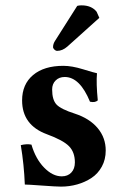

<svg xmlns="http://www.w3.org/2000/svg" viewBox="-20 -691 467 721"><path d="M58.1 -146Q80.1 -151.4 98.1 -147.9Q113.8 -94.2 145.8 -61.5Q177.7 -28.8 211.9 -28.8Q234.4 -28.8 247.8 -43Q261.2 -57.1 261.2 -81.1Q261.2 -119.6 239 -142.1Q216.8 -164.6 155.8 -187Q63 -221.2 63 -314Q63 -374.5 104.2 -409.2Q145.5 -443.8 217.8 -443.8Q250 -443.8 291.7 -430.9Q333.5 -418 344.2 -416Q340.8 -377.9 347.2 -314Q336.9 -304.7 317.9 -309.1Q279.8 -401.9 223.1 -401.9Q202.1 -401.9 189 -388.9Q175.8 -376 175.8 -355Q175.8 -315.9 192.4 -298.3Q209 -280.8 261.2 -264.2Q316.4 -246.1 346.7 -210Q377 -173.8 377 -126Q377 -91.8 362.3 -65.2Q347.7 -38.6 323.5 -22.7Q299.3 -6.8 270 1.5Q240.7 9.8 209 9.8Q191.4 9.8 138.4 5.9Q85.4 2 73.2 2Q70.3 -72.3 58.1 -146ZM270 -668.9Q275.9 -670.9 286.1 -670.9Q323.7 -670.9 342.8 -647L353 -624L232.9 -516.1Q214.4 -500 194.8 -500Q189 -500 184.1 -504.9Q179.2 -509.8 179.2 -514.2Q179.2 -526.4 187 -538.1Z"/></svg>

Font: Common Serif
Style: Bold
Weight: 700
Designer: Philipp H. Poll, Khaled Hosny
Foundry: Stefan Peev, Context Ltd.
Version: Version 1.026